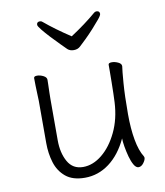

<svg xmlns="http://www.w3.org/2000/svg" viewBox="-83 -795 756 880"><g transform="rotate(-10 295.0 -355.0)"><path d="M294 -633Q363 -678 413 -721Q418 -726 425 -726Q440 -726 440 -712Q440 -705 426 -688Q412 -671 392.5 -649.5Q373 -628 354 -609.5Q335 -591 324 -581Q312 -569 293 -569Q275 -569 264 -579Q255 -588 236 -607Q217 -626 196.5 -648Q176 -670 161.5 -688Q147 -706 147 -712Q147 -726 162 -726Q169 -726 174 -721Q199 -700 229 -678Q259 -656 294 -633ZM498 -457Q495 -439 490.5 -381Q486 -323 486 -237Q486 -169 495.5 -116.5Q505 -64 524 -34Q526 -30 526 -27Q526 -17 515.5 -3Q505 11 492 11Q480 11 470.5 -5.5Q461 -22 454.5 -46Q448 -70 444 -94Q440 -118 440 -132Q407 -61 355.5 -22.5Q304 16 242 16Q185 16 152.5 -11Q120 -38 107 -80.5Q94 -123 94 -171V-368Q94 -374 93 -395Q92 -416 91.5 -439.5Q91 -463 91 -474Q91 -483 106 -483Q120 -483 135 -475.5Q150 -468 150 -456Q150 -448 149.5 -431.5Q149 -415 148.5 -397.5Q148 -380 148 -368V-175Q148 -116 171 -75Q194 -34 242 -34Q288 -34 330.5 -68.5Q373 -103 402 -163.5Q431 -224 435 -301Q436 -316 436.5 -341.5Q437 -367 437.5 -394.5Q438 -422 438 -444Q438 -466 438 -475Q438 -484 454 -484Q468 -484 483 -477Q498 -470 498 -459Z"/></g></svg>

Font: Moon Stars Kai T Light
Style: Regular
Weight: 300
Designer: GuiWonder
Version: Version 1.101